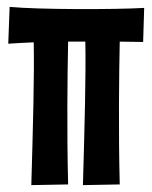

<svg xmlns="http://www.w3.org/2000/svg" viewBox="-20 -535 443 558"><path d="M399 -512C313 -507 92 -507 8 -515L4 -408C23 -409 48 -411 78 -412C80 -317 76 -170 71 3L178 1C174 -152 176 -323 178 -414H228C230 -320 226 -171 221 3L328 1C324 -152 326 -324 328 -414C355 -414 378 -413 396 -413Z"/></svg>

Font: Mouse Memoirs
Style: Regular
Weight: 400
Designer: Astigmatic (AOETI)
Foundry: Astigmatic (AOETI)
Version: Version 1.000